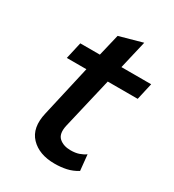

<svg xmlns="http://www.w3.org/2000/svg" viewBox="-161 -733 753 833"><g transform="rotate(30 216.0 -316.5)"><path d="M241 8Q163 8 121 -36Q79 -80 98 -161L156 -416H58L77 -500H175L201 -609L316 -641L283 -500H432L413 -416H263L203 -160Q193 -115 214.5 -96Q236 -77 272 -77Q296 -77 313.5 -83Q331 -89 345 -99L353 -20Q327 -4 299.5 2Q272 8 241 8Z"/></g></svg>

Font: Work Sans Medium
Style: Italic
Weight: 500
Italic angle: -13°
Designer: Wei Huang
Foundry: Wei Huang
Version: Version 2.012; ttfautohint (v1.8.3)